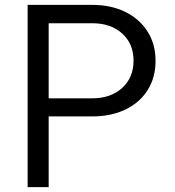

<svg xmlns="http://www.w3.org/2000/svg" viewBox="-20 -765 714 785"><path d="M93 0V-745H357Q434 -745 492 -716.5Q550 -688 583 -636.5Q616 -585 616 -516Q616 -448 583.5 -396.5Q551 -345 492.5 -317Q434 -289 357 -289H179V0ZM179 -363H357Q433 -363 479.5 -405.5Q526 -448 526 -517Q526 -586 479.5 -628Q433 -670 357 -670H179Z"/></svg>

Font: Plus Jakarta Text Light
Style: Regular
Weight: 300
Designer: Gumpita Rahayu
Foundry: Tokotype Studio
Version: Version 1.000